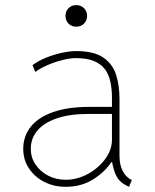

<svg xmlns="http://www.w3.org/2000/svg" viewBox="-20 -718 602 746"><path d="M235.4 7.8Q189 7.8 151.6 -11.5Q114.3 -30.8 92.3 -64Q70.3 -97.2 70.3 -139.6Q70.3 -189.5 99.9 -226.1Q129.4 -262.7 186.8 -282.7Q244.1 -302.7 327.1 -302.7H426.8V-275.4H326.2Q251.5 -275.4 201.2 -258.3Q150.9 -241.2 125.2 -210.7Q99.6 -180.2 99.6 -139.6Q99.6 -106 117.9 -78.9Q136.2 -51.8 167 -35.6Q197.8 -19.5 235.4 -19.5Q279.3 -19.5 320.6 -41.7Q361.8 -64 388.4 -99.6Q415 -135.3 415 -175.8V-269.5V-274.4V-337.9Q415 -372.1 408.9 -400.4Q402.8 -428.7 387.5 -449.2Q372.1 -469.7 344.7 -481Q317.4 -492.2 274.4 -492.2Q252.4 -492.2 223.1 -484.9Q193.8 -477.5 165.3 -465.3Q136.7 -453.1 117.2 -438.5L106.4 -464.8Q126.5 -480.5 156.7 -492.9Q187 -505.4 219 -512.5Q251 -519.5 276.4 -519.5Q344.7 -519.5 381.1 -494.6Q417.5 -469.7 430.9 -427.7Q444.3 -385.7 444.3 -334V-113.3Q444.3 -76.7 456.8 -53.5Q469.2 -30.3 488.3 -20.5L492.2 -18.6L481.4 7.8L469.7 2Q443.4 -11.2 431.9 -34.7Q420.4 -58.1 415 -91.8L418.9 -87.9H407.2L415 -91.8Q390.1 -51.8 343.5 -22Q296.9 7.8 235.4 7.8ZM276.4 -614.3Q258.3 -614.3 246.3 -626.2Q234.4 -638.2 234.4 -656.2Q234.4 -674.3 246.3 -686.3Q258.3 -698.2 276.4 -698.2Q294.4 -698.2 306.4 -686.3Q318.4 -674.3 318.4 -656.2Q318.4 -638.2 306.4 -626.2Q294.4 -614.3 276.4 -614.3Z"/></svg>

Font: Reddit Mono ExtraLight
Style: Regular
Weight: 250
Monospace: yes
Designer: Stephen Hutchings
Foundry: Reddit
Version: Version 1.014